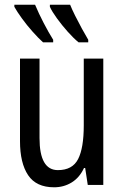

<svg xmlns="http://www.w3.org/2000/svg" viewBox="-20 -786 527 816"><path d="M419 -537V0H353L342 -72H337Q318 -31 284.5 -10.5Q251 10 210 10Q134 10 99.5 -41.5Q65 -93 65 -186V-537H148V-199Q148 -63 226 -63Q288 -63 312 -110Q336 -157 336 -253V-537ZM278 -766Q286 -746 299.5 -719Q313 -692 328 -664.5Q343 -637 355 -617V-606H314Q293 -623 268 -651Q243 -679 222 -708Q201 -737 192 -757V-766ZM129 -766Q145 -728 165.5 -688.5Q186 -649 206 -617V-606H163Q143 -624 118.5 -651.5Q94 -679 73 -708Q52 -737 41 -757V-766Z"/></svg>

Font: Avrile Sans Condensed
Style: Regular
Weight: 400
Width: 3
Designer: Monotype Design Team
Foundry: Monotype Imaging Inc.
Version: Version 2.001;September 10, 2019;FontCreator 11.5.0.2425 64-